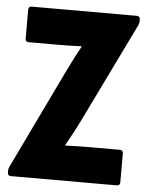

<svg xmlns="http://www.w3.org/2000/svg" viewBox="-49 -696 571 737"><g transform="rotate(5 236.0 -327.5)"><path d="M20 0Q8 0 8 -13V-20Q8 -29 12 -36L193 -412Q206 -439 220 -466.5Q234 -494 247 -517V-520Q225 -519 200.5 -518.5Q176 -518 153 -518H43Q31 -518 31 -531V-642Q31 -655 43 -655H448Q461 -655 461 -642V-635Q461 -631 460 -627Q459 -623 457 -619L274 -243Q261 -216 246 -188Q231 -160 218 -137V-135Q240 -136 264.5 -136.5Q289 -137 312 -137H429Q441 -137 441 -124V-13Q441 0 429 0Z"/></g></svg>

Font: Sofia Sans Condensed Black
Style: Regular
Weight: 900
Designer: Botio Nikoltchev, Ani Petrova
Foundry: lettersoup
Version: Version 4.101